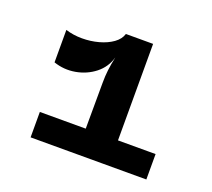

<svg xmlns="http://www.w3.org/2000/svg" viewBox="-89 -1016 778 703"><g transform="rotate(20 300.0 -664.5)"><path d="M270 -438 271 -705Q271 -731.5 273.8 -755Q276.5 -778.5 283 -808.5L290 -902.5H396V-438ZM91.5 -427.5V-526.5H542.5V-427.5ZM80 -715.5V-842Q110 -832.5 143.8 -832.5Q177.5 -832.5 208.5 -841Q239.5 -849.5 261.5 -865.2Q283.5 -881 290 -902.5L283 -808.5Q271.5 -768 238.8 -742.2Q206 -716.5 163.5 -709Q121 -701.5 80 -715.5Z"/></g></svg>

Font: Spline Sans Mono
Style: Bold
Weight: 700
Designer: Eben Sorkin, Mirko Velimirovic
Foundry: Sorkin Type
Version: Version 1.004